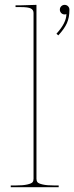

<svg xmlns="http://www.w3.org/2000/svg" viewBox="-20 -782 310 802"><path d="M270 -741.7Q270 -709 259.5 -685.3Q249 -661.6 223.6 -634.3L215.8 -641.1Q257.3 -686.5 257.3 -723.1H256.8Q253.9 -721.7 250 -721.7Q241.7 -721.7 235.8 -727.5Q230 -733.4 230 -741.7Q230 -750 235.8 -755.9Q241.7 -761.7 250 -761.7Q258.3 -761.7 264.2 -755.9Q270 -750 270 -741.7ZM132.3 -35.2Q132.3 -26.4 136.5 -21Q140.6 -15.6 158 -11.5Q175.3 -7.3 207.5 -7.3H225.1V0H24.9V-7.3H44.9Q77.1 -7.3 94.5 -11.5Q111.8 -15.6 116 -21Q120.1 -26.4 120.1 -35.2V-727.5Q120.1 -741.2 108.4 -746.8Q96.7 -752.4 67.4 -752.4H44.9V-759.8H67.4L132.3 -761.7Z"/></svg>

Font: ZnikomitNo24
Style: Thin
Weight: 300
Designer: gluk
Foundry: gluk
Version: Version 0.55